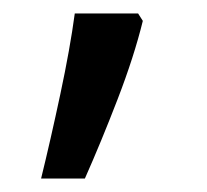

<svg xmlns="http://www.w3.org/2000/svg" viewBox="-20 -136 308 285"><path d="M192 -105Q179 -52 154.5 11.5Q130 75 106 129H41Q55 72 69.5 4Q84 -64 91 -116H185Z"/></svg>

Font: Noto Znamenny Musical Notation
Style: Regular
Weight: 400
Version: Version 1.003; ttfautohint (v1.8.4.7-5d5b)